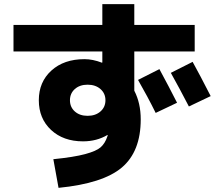

<svg xmlns="http://www.w3.org/2000/svg" viewBox="-20 -838 1040 925"><path d="M833 -343 730 -294Q691 -373 645 -453L748 -505Q794 -420 833 -343ZM995 -375 890 -325Q845 -412 803 -487L908 -540Q944 -475 995 -375ZM45 -718H473V-818H627V-718H918V-590H627V-401Q658 -341 658 -263Q658 -108 567 -31Q476 46 262 67L237 -71Q336 -81 390 -95.5Q444 -110 465 -128.5Q486 -147 497 -180Q498 -181 498 -183.5Q498 -186 499 -187L498 -188Q446 -157 380 -157Q285 -157 226 -212Q167 -267 167 -355Q167 -443 227.5 -498Q288 -553 387 -553Q427 -553 471 -536L473 -537V-590H45ZM340.5 -409Q317 -388 317 -355Q317 -322 340.5 -301Q364 -280 402 -280Q440 -280 464 -301Q488 -322 488 -355Q488 -388 464 -409Q440 -430 402 -430Q364 -430 340.5 -409Z"/></svg>

Font: Mplus 1p ExtraBold
Style: Regular
Weight: 800
Version: Version 1.061